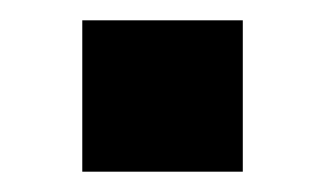

<svg xmlns="http://www.w3.org/2000/svg" viewBox="-20 -368 321 189"><path d="M61 -199V-348H219V-199Z"/></svg>

Font: Nunito Sans 8pt
Style: Bold
Weight: 700
Version: Version 3.101;gftools[0.9.27]